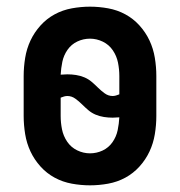

<svg xmlns="http://www.w3.org/2000/svg" viewBox="-20 -548 540 576"><path d="M250 8Q223 8 195.5 3Q168 -2 144 -15Q120 -28 101.5 -48.5Q83 -69 71.5 -93.5Q60 -118 55.5 -145.5Q51 -173 51 -200V-320Q51 -347 55.5 -374.5Q60 -402 71.5 -426.5Q83 -451 101.5 -471.5Q120 -492 144 -505Q168 -518 195.5 -523Q223 -528 250 -528Q277 -528 304.5 -523Q332 -518 356 -505Q380 -492 398.5 -471.5Q417 -451 428.5 -426.5Q440 -402 444.5 -374.5Q449 -347 449 -320V-200Q449 -173 444.5 -145.5Q440 -118 428.5 -93.5Q417 -69 398.5 -48.5Q380 -28 356 -15Q332 -2 304.5 3Q277 8 250 8ZM318 -260Q323 -260 328 -261.5Q333 -263 338 -265V-320Q338 -340 334 -360Q330 -380 318.5 -397Q307 -414 288.5 -423Q270 -432 250 -432Q230 -432 212 -423.5Q194 -415 182.5 -398.5Q171 -382 167 -362.5Q163 -343 162 -324Q167 -324 172 -324.5Q177 -325 182 -325Q195 -325 208 -323Q221 -321 233 -316Q245 -311 255 -302.5Q265 -294 274 -285Q283 -276 294 -268Q305 -260 318 -260ZM250 -88Q270 -88 288 -96.5Q306 -105 317.5 -121.5Q329 -138 333 -157.5Q337 -177 338 -196Q333 -196 328 -195.5Q323 -195 318 -195Q305 -195 292 -197Q279 -199 267 -204Q255 -209 245 -217.5Q235 -226 226 -235Q217 -244 206 -252Q195 -260 182 -260Q177 -260 172 -258.5Q167 -257 162 -255V-200Q162 -180 166 -160Q170 -140 181.5 -123Q193 -106 211.5 -97Q230 -88 250 -88Z"/></svg>

Font: Iosevka Algr
Style: Bold
Weight: 700
Monospace: yes
Designer: Belleve Invis
Foundry: Belleve Invis
Version: Version 26.0.2; ttfautohint (v1.8.3)